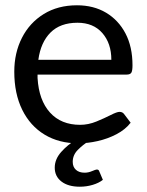

<svg xmlns="http://www.w3.org/2000/svg" viewBox="-20 -535 555 726"><path d="M276 7Q203 7 148.5 -26Q94 -59 64 -120Q34 -181 34 -264Q34 -335 63 -392Q92 -449 145.5 -482Q199 -515 271 -515Q334 -515 381 -487Q428 -459 454.5 -408.5Q481 -358 481 -288Q481 -267 476.5 -260Q472 -253 459 -253H122V-240Q127 -156 169 -109.5Q211 -63 283 -63Q314 -63 344.5 -75.5Q375 -88 398.5 -100Q422 -112 432 -112Q443 -112 449 -104L474 -71Q454 -45 420.5 -27.5Q387 -10 349 -1.5Q311 7 276 7ZM125 -309H401Q401 -371 367 -410Q333 -449 273 -449Q208 -449 171 -412Q134 -375 125 -309ZM346 106Q353 106 355 112L369 145Q354 157 330.5 164Q307 171 282 171Q238 171 212.5 151.5Q187 132 187 99Q187 67 211.5 39.5Q236 12 268 -7L314 0Q294 12 274.5 31.5Q255 51 255 77Q255 96 267 107Q279 118 300 118Q314 118 328 112Q342 106 346 106Z"/></svg>

Font: Aleo
Style: Regular
Weight: 400
Designer: Alessio Laiso
Foundry: Alessio Laiso
Version: Version 2.001; ttfautohint (v1.8.4.7-5d5b);gftools[0.9.29]